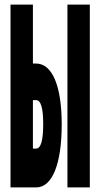

<svg xmlns="http://www.w3.org/2000/svg" viewBox="-20 -820 440 840"><path d="M26 0H138C209 0 250 -103 250 -276C250 -443 209 -542 138 -542H124V-800H26ZM275 0H373V-800H275ZM138 -382C159 -382 169 -347 169 -276C169 -207 159 -170 138 -170H124V-382Z"/></svg>

Font: Yard Headline
Style: Regular
Weight: 400
Monospace: yes
Designer: Roman Shamin
Foundry: Evil Martians
Version: Version 1.000